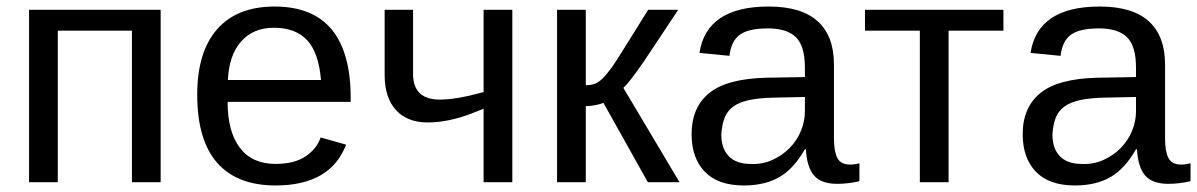

<svg xmlns="http://www.w3.org/2000/svg" viewBox="-20 -558 3666 588"><path d="M472 -528V0H384V-464H157V0H69V-528Z M677 -246Q677 -155 714.5 -105.5Q752 -56 824 -56Q881 -56 915.5 -79Q950 -102 962 -137L1040 -115Q992 10 824 10Q706 10 645 -59.5Q584 -129 584 -268Q584 -399 645 -468.5Q706 -538 821 -538Q1054 -538 1054 -257V-246ZM963 -313Q956 -397 920.5 -435Q885 -473 819 -473Q755 -473 718 -430.5Q681 -388 678 -313Z M1245 -528V-332Q1245 -253 1327 -253Q1378 -253 1461 -276V-528H1549V0H1461V-225L1423 -210Q1352 -183 1290 -183Q1227 -183 1192.5 -221Q1158 -259 1158 -328V-528Z M1686 -528H1774V-297Q1789 -297 1800.5 -301Q1812 -305 1825 -317Q1837 -329 1854 -352Q1862 -363 1889.5 -407Q1917 -451 1965 -528H2057L1952 -370Q1905 -302 1889 -289L2061 0H1964L1828 -243Q1819 -239 1803 -236Q1787 -233 1774 -233V0H1686Z M2258 10Q2179 10 2138.5 -32Q2098 -74 2098 -147Q2098 -229 2152 -273Q2206 -317 2327 -320L2445 -322V-351Q2445 -417 2417.5 -444Q2390 -471 2332 -471Q2272 -471 2245.5 -451.5Q2219 -432 2214 -387L2122 -396Q2144 -538 2334 -538Q2434 -538 2484 -493Q2534 -448 2534 -360V-133Q2534 -94 2544.5 -74Q2555 -54 2583 -54Q2597 -54 2612 -58V-3Q2577 5 2544 5Q2495 5 2473 -20.5Q2451 -46 2448 -101H2445Q2411 -41 2366.5 -15.5Q2322 10 2258 10ZM2278 -56Q2314 -54 2345 -68Q2376 -82 2398.5 -105Q2421 -128 2433 -157.5Q2445 -187 2445 -217V-261L2349 -259Q2304 -258 2274 -251.5Q2244 -245 2225.5 -231.5Q2207 -218 2199 -197Q2191 -176 2189 -146Q2189 -103 2212 -79.5Q2235 -56 2278 -56Z M2629 -528H3053V-464H2885V0H2797V-464H2629Z M3272 10Q3193 10 3152.5 -32Q3112 -74 3112 -147Q3112 -229 3166 -273Q3220 -317 3341 -320L3459 -322V-351Q3459 -417 3431.5 -444Q3404 -471 3346 -471Q3286 -471 3259.5 -451.5Q3233 -432 3228 -387L3136 -396Q3158 -538 3348 -538Q3448 -538 3498 -493Q3548 -448 3548 -360V-133Q3548 -94 3558.5 -74Q3569 -54 3597 -54Q3611 -54 3626 -58V-3Q3591 5 3558 5Q3509 5 3487 -20.5Q3465 -46 3462 -101H3459Q3425 -41 3380.5 -15.5Q3336 10 3272 10ZM3292 -56Q3328 -54 3359 -68Q3390 -82 3412.5 -105Q3435 -128 3447 -157.5Q3459 -187 3459 -217V-261L3363 -259Q3318 -258 3288 -251.5Q3258 -245 3239.5 -231.5Q3221 -218 3213 -197Q3205 -176 3203 -146Q3203 -103 3226 -79.5Q3249 -56 3292 -56Z"/></svg>

Font: Libra Sans
Style: Regular
Weight: 400
Foundry: Context Ltd
Version: Version 1.000; ttfautohint (v1.3)